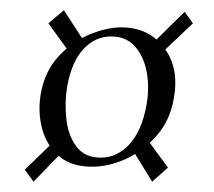

<svg xmlns="http://www.w3.org/2000/svg" viewBox="-20 -388 415 372"><path d="M100 -92.8 45 -36 28 -59.2 84.8 -114.2ZM112.8 -288.8 73.8 -342.8 103.8 -368.2 140.2 -312.2ZM265.2 -118.2 305.4 -63.2 274.8 -36 238.6 -94.8ZM281.4 -309.6 337.8 -365.2 353.8 -342.8 297.2 -289.2ZM158.2 -65Q118.2 -65 94.2 -85.6Q70.2 -106.2 61.6 -138.8Q53 -171.4 59 -206.4Q67 -250.4 93.4 -278.8Q119.8 -307.2 153.3 -321.1Q186.8 -335 215 -335Q268 -335 297.8 -295.7Q327.6 -256.4 316.8 -197.4Q309.8 -155.4 283.9 -125.6Q258 -95.8 224.6 -80.4Q191.2 -65 158.2 -65ZM175 -82.6Q207.2 -82.6 231.1 -108.9Q255 -135.2 263.8 -184.4Q269.8 -218 264.3 -248.1Q258.8 -278.2 241.7 -297.8Q224.6 -317.4 195 -317.4Q164.6 -317.4 141.7 -293Q118.8 -268.6 110 -219.6Q105 -188.8 108.6 -156.9Q112.2 -125 128.3 -103.8Q144.4 -82.6 175 -82.6Z"/></svg>

Font: Cormorant Light
Style: Italic
Weight: 300
Italic angle: -10°
Designer: Christian Thalmann (Catharsis Fonts)
Foundry: Catharsis Fonts
Version: Version 4.000